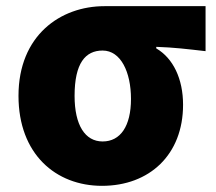

<svg xmlns="http://www.w3.org/2000/svg" viewBox="-20 -589 700 623"><path d="M311 14C465 14 574 -87 574 -249C574 -333 542 -400 487 -432V-437C546 -435 585 -430 647 -423V-569H319C176 -569 40 -474 40 -278C40 -89 161 14 311 14ZM313 -130C256 -130 222 -183 222 -278C222 -384 257 -425 313 -425C372 -425 405 -355 405 -268C405 -180 371 -130 313 -130Z"/></svg>

Font: Source Han Sans HK Heavy
Style: Regular
Weight: 900
Designer: Ryoko NISHIZUKA 西塚涼子 (kana, bopomofo & ideographs); Paul D. Hunt (Latin, Greek & Cyrillic); Sandoll Communications 산돌커뮤니
Foundry: Adobe
Version: Version 2.000;hotconv 1.0.107;makeotfexe 2.5.65593